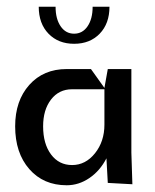

<svg xmlns="http://www.w3.org/2000/svg" viewBox="-20 -545 460 570"><path d="M255 -525H305Q305 -475 276 -445Q247 -415 200 -415Q153 -415 124 -445Q95 -475 95 -525H145Q145 -489 160 -467Q175 -445 200 -445Q225 -445 240 -467Q255 -489 255 -525ZM25 -170Q25 -246 67 -293Q109 -340 178 -340H250L290 -284L300 -340H370V-92L373 2L300 -2L296 -75Q277 -38 245.5 -16.5Q214 5 178 5Q109 5 67 -43Q25 -91 25 -170ZM108 -170Q108 -118 131.5 -86.5Q155 -55 194 -55Q234 -55 262 -90Q290 -125 290 -175V-280H194Q155 -280 131.5 -249.5Q108 -219 108 -170Z"/></svg>

Font: Glametrix
Style: Bold
Weight: 700
Designer: gluk
Foundry: gluk
Version: Version 0.40